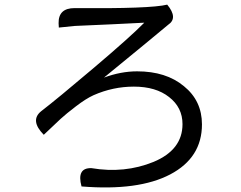

<svg xmlns="http://www.w3.org/2000/svg" viewBox="-20 -765 1040 829"><path d="M302 -730Q630 -727 702 -745Q750 -687 706 -658Q649 -610 429 -430Q502 -457 572 -457Q697 -457 774 -393Q852 -330 852 -228Q852 -84 715 -12Q578 60 332 40Q310 -41 375 -39Q518 -15 643 -66Q768 -118 768 -229Q768 -301 710 -346Q653 -391 558 -391Q468 -391 384 -354Q351 -339 308 -306Q266 -274 242 -252Q218 -230 169 -183Q108 -245 158 -285Q227 -338 385 -472Q543 -606 603 -667Q589 -666 461 -660Q334 -655 303 -653L234 -646L233 -665Q232 -730 302 -730Z"/></svg>

Font: Swei Toothpaste CJK TC
Style: Regular
Weight: 400
Version: Version 1.0